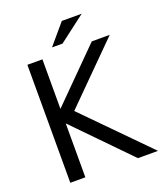

<svg xmlns="http://www.w3.org/2000/svg" viewBox="-160 -1007 958 1115"><g transform="rotate(-20 318.5 -450.0)"><path d="M173 0H80V-729H173V-423L478 -729H589L244 -384L622 0H498L173 -333ZM355 -900H478L314 -775H249Z"/></g></svg>

Font: ColatingCofangSans
Style: Regular
Weight: 400
Foundry: GNU
Version: Version 412.227;June 27, 2022;FontCreator 11.0.0.2412 32-bit